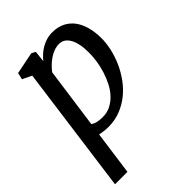

<svg xmlns="http://www.w3.org/2000/svg" viewBox="-236 -676 1039 1039"><g transform="rotate(-45 283.5 -157.0)"><path d="M113.3 253.9H18.1L117.2 -478.5L64 -503.9L72.8 -542.5L198.7 -567.9L221.7 -556.2L214.8 -491.7Q226.6 -506.3 241.5 -520Q256.3 -533.7 274.7 -544.4Q293 -555.2 314 -561.5Q335 -567.9 358.9 -567.9Q401.4 -567.9 432.6 -552Q463.9 -536.1 484.4 -508.1Q504.9 -480 515.1 -441.2Q525.4 -402.3 525.4 -356.4Q525.4 -318.4 515.9 -276.4Q506.3 -234.4 488.3 -193.8Q470.2 -153.3 443.4 -116.2Q416.5 -79.1 381.8 -51.3Q347.2 -23.4 304.7 -6.8Q262.2 9.8 212.9 9.8Q197.3 9.8 180.7 7.8Q164.1 5.9 147.9 2.4ZM157.7 -66.9Q171.9 -57.1 189.7 -53.5Q207.5 -49.8 228 -49.8Q261.7 -49.8 289.3 -63.7Q316.9 -77.6 338.6 -101.1Q360.4 -124.5 376 -155Q391.6 -185.5 402.1 -219Q412.6 -252.4 417.5 -286.1Q422.4 -319.8 422.4 -350.1Q422.4 -420.9 400.6 -459.2Q378.9 -497.6 340.8 -497.6Q320.3 -497.6 300.5 -490Q280.8 -482.4 263.4 -470.5Q246.1 -458.5 231.4 -443.8Q216.8 -429.2 206.1 -415Z"/></g></svg>

Font: Merriweather
Style: Italic
Weight: 400
Italic angle: -7°
Designer: Eben Sorkin ( eben@eyebytes.com )
Foundry: Eben Sorkin ( eben@eyebytes.com )
Version: Version 1.005; ttfautohint (v0.97) -l 13 -r 13 -G 200 -x 24 